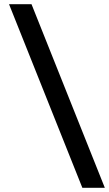

<svg xmlns="http://www.w3.org/2000/svg" viewBox="-20 -783 519 914"><path d="M479 111H372L23 -763H130Z"/></svg>

Font: Open Sauce Two SemiBold
Style: Regular
Weight: 600
Designer: Alfredo Marco Pradil
Foundry: Creative Sauce Fz LLC
Version: Version 1.477